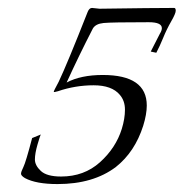

<svg xmlns="http://www.w3.org/2000/svg" viewBox="-20 -455 463 484"><path d="M212 -435 231 -433Q367 -435 419 -435Q423 -435 423 -428Q423 -421 411.5 -401Q400 -381 391.5 -360Q383 -339 374 -322L360 -325L383 -370Q388 -378 388 -384Q388 -399 355 -399Q261 -399 241 -397Q221 -395 214 -383Q178 -313 148 -247Q184 -266 239 -266Q350 -266 350 -189Q350 -167 341 -138Q320 -72 272 -34Q215 9 125 9Q71 9 43 -6Q33 -12 33 -17Q33 -22 39 -34Q45 -46 61 -107L83 -116Q81 -113 74.5 -90.5Q68 -68 68 -53Q68 -38 83 -24Q98 -10 134 -10Q192 -10 232 -46Q272 -82 287 -130Q295 -156 295 -178.5Q295 -201 282 -216Q262 -240 216 -240Q170 -240 126 -225Q116 -222 115.5 -223.5Q115 -225 128 -249Q149 -293 201 -425Q205 -435 212 -435Z"/></svg>

Font: Italianno
Style: Regular
Weight: 400
Designer: Robert E. Leuschke
Foundry: Robert E. Leuschke
Version: Version 1.003